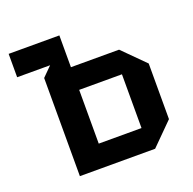

<svg xmlns="http://www.w3.org/2000/svg" viewBox="-104 -666 777 772"><g transform="rotate(-20 284.0 -280.0)"><path d="M111 0V-420L151 -460H10V-560H227V-424H433L526 -331V-93L433 0ZM227 -97H410V-327H227Z"/></g></svg>

Font: Tektur SemiCondensed Medium
Style: Regular
Weight: 500
Width: 4
Designer: Adam Jagosz
Foundry: Adam Jagosz
Version: Version 1.005;gftools[0.9.30]